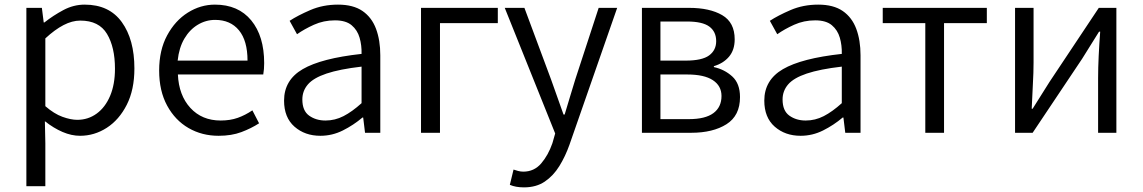

<svg xmlns="http://www.w3.org/2000/svg" viewBox="-20 -574 4940 830"><path d="M94 231V-540H161L169 -477H172Q210 -507 254 -530.5Q298 -554 346 -554Q452 -554 506.5 -478.5Q561 -403 561 -278Q561 -186 528 -121Q495 -56 441.5 -21.5Q388 13 326 13Q289 13 250.5 -3.5Q212 -20 174 -50L176 45V231ZM314 -56Q361 -56 398 -83Q435 -110 456 -159.5Q477 -209 477 -277Q477 -370 442.5 -427.5Q408 -485 327 -485Q292 -485 254.5 -465.5Q217 -446 176 -408V-115Q214 -82 250 -69Q286 -56 314 -56Z M925 13Q853 13 795 -20.5Q737 -54 702.5 -117.5Q668 -181 668 -269Q668 -357 702.5 -421Q737 -485 792 -519.5Q847 -554 909 -554Q1010 -554 1066 -486Q1122 -418 1122 -301Q1122 -288 1121 -275.5Q1120 -263 1118 -252H749Q753 -162 803 -107.5Q853 -53 934 -53Q975 -53 1007.5 -64.5Q1040 -76 1071 -97L1100 -41Q1066 -19 1023.5 -3Q981 13 925 13ZM748 -312H1050Q1050 -398 1013 -443Q976 -488 910 -488Q870 -488 835 -467Q800 -446 777 -407Q754 -368 748 -312Z M1365 13Q1298 13 1253 -26.5Q1208 -66 1208 -139Q1208 -228 1288.5 -275Q1369 -322 1543 -341Q1544 -378 1534.5 -411Q1525 -444 1500 -465Q1475 -486 1428 -486Q1379 -486 1337 -467Q1295 -448 1264 -426L1232 -484Q1267 -507 1321.5 -530.5Q1376 -554 1441 -554Q1507 -554 1547 -526.5Q1587 -499 1605.5 -449.5Q1624 -400 1624 -335V0H1558L1550 -66H1547Q1508 -33 1462 -10Q1416 13 1365 13ZM1387 -53Q1428 -53 1465 -72Q1502 -91 1543 -128V-286Q1448 -275 1391.5 -256Q1335 -237 1311 -209Q1287 -181 1287 -144Q1287 -95 1316.5 -74Q1346 -53 1387 -53Z M1800 0V-540H2132V-474H1882V0Z M2245 236Q2209 236 2184 225L2200 159Q2208 162 2219.5 165Q2231 168 2242 168Q2289 168 2319.5 132.5Q2350 97 2368 45L2380 3L2162 -540H2247L2362 -231Q2375 -196 2388.5 -156.5Q2402 -117 2416 -79H2421Q2432 -116 2444 -155.5Q2456 -195 2467 -231L2568 -540H2648L2442 51Q2424 102 2398 144Q2372 186 2335 211Q2298 236 2245 236Z M2755 0V-540H2959Q3048 -540 3102 -508.5Q3156 -477 3156 -404Q3156 -358 3131.5 -329Q3107 -300 3066 -288V-284Q3112 -274 3145.5 -243.5Q3179 -213 3179 -154Q3179 -74 3120.5 -37Q3062 0 2968 0ZM2835 -312H2944Q3015 -312 3045.5 -334.5Q3076 -357 3076 -396Q3076 -437 3046.5 -459Q3017 -481 2950 -481H2835ZM2835 -59H2958Q3029 -59 3064 -85Q3099 -111 3099 -159Q3099 -203 3061.5 -227.5Q3024 -252 2951 -252H2835Z M3441 13Q3374 13 3329 -26.5Q3284 -66 3284 -139Q3284 -228 3364.5 -275Q3445 -322 3619 -341Q3620 -378 3610.5 -411Q3601 -444 3576 -465Q3551 -486 3504 -486Q3455 -486 3413 -467Q3371 -448 3340 -426L3308 -484Q3343 -507 3397.5 -530.5Q3452 -554 3517 -554Q3583 -554 3623 -526.5Q3663 -499 3681.5 -449.5Q3700 -400 3700 -335V0H3634L3626 -66H3623Q3584 -33 3538 -10Q3492 13 3441 13ZM3463 -53Q3504 -53 3541 -72Q3578 -91 3619 -128V-286Q3524 -275 3467.5 -256Q3411 -237 3387 -209Q3363 -181 3363 -144Q3363 -95 3392.5 -74Q3422 -53 3463 -53Z M3980 0V-474H3796V-540H4246V-474H4061V0Z M4368 0V-540H4448V-304Q4448 -261 4445 -209Q4442 -157 4440 -104H4444Q4460 -129 4480.5 -162Q4501 -195 4517 -220L4730 -540H4806V0H4727V-236Q4727 -280 4729.5 -332Q4732 -384 4736 -437H4731Q4715 -412 4694.5 -378.5Q4674 -345 4658 -320L4444 0Z"/></svg>

Font: Source Han Sans SC Normal
Style: Regular
Weight: 350
Designer: Ryoko NISHIZUKA 西塚涼子 (kana, bopomofo & ideographs); Paul D. Hunt (Latin, Greek & Cyrillic); Sandoll Communications 산돌커뮤니
Foundry: Adobe
Version: Version 2.004;hotconv 1.0.118;makeotfexe 2.5.65603